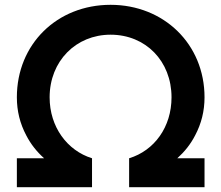

<svg xmlns="http://www.w3.org/2000/svg" viewBox="-20 -777 918 797"><path d="M362 0V-120C259 -152 186 -250 186 -373C186 -523 295 -633 439 -633C585 -633 692 -523 692 -373C692 -250 621 -152 516 -120V0H829V-120H716C746 -147 771 -178 790 -215C816 -264 829 -316 829 -373C829 -594 660 -757 439 -757C217 -757 50 -594 50 -373C50 -316 63 -264 89 -215C108 -178 133 -147 163 -120H50V0Z"/></svg>

Font: Plus Jakarta Sans
Style: Bold
Weight: 700
Designer: Gumpita Rahayu
Foundry: Tokotype
Version: Version 2.071;gftools[0.9.30]